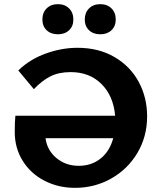

<svg xmlns="http://www.w3.org/2000/svg" viewBox="-20 -896 778 924"><path d="M688 -336Q688 -239 641.5 -160.5Q595 -82 515.5 -37Q436 8 341 8Q260 8 193.5 -26.5Q127 -61 89 -122.5Q51 -184 51 -260Q51 -312 54 -339H534Q526 -434 468.5 -491.5Q411 -549 320 -549Q263 -549 222.5 -528.5Q182 -508 143 -467L68 -557Q124 -611 200.5 -638.5Q277 -666 353 -666Q455 -666 531 -621.5Q607 -577 647.5 -502Q688 -427 688 -336ZM525 -231H199Q207 -172 252 -135Q297 -98 359 -98Q420 -98 464 -133Q508 -168 525 -231ZM184 -802Q184 -835 204.5 -855.5Q225 -876 259 -876Q292 -876 312.5 -855.5Q333 -835 333 -802Q333 -770 312.5 -750.5Q292 -731 259 -731Q225 -731 204.5 -750.5Q184 -770 184 -802ZM388 -802Q388 -835 408.5 -855.5Q429 -876 463 -876Q496 -876 516.5 -855.5Q537 -835 537 -802Q537 -770 516.5 -750.5Q496 -731 463 -731Q429 -731 408.5 -750.5Q388 -770 388 -802Z"/></svg>

Font: Ysabeau Ultrabold
Style: Regular
Weight: 800
Designer: Christian Thalmann (Catharsis Fonts)
Version: Version 0.003